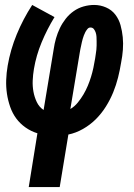

<svg xmlns="http://www.w3.org/2000/svg" viewBox="-20 -540 540 775"><path d="M96 215 131 -2Q105 -10 83 -25.5Q61 -41 45.5 -62Q30 -83 21 -109Q12 -135 8 -162Q4 -189 5 -217.5Q6 -246 11 -275Q22 -339 47.5 -401Q73 -463 110 -520L200 -471Q170 -422 148 -369Q126 -316 117 -262Q113 -238 112 -215Q111 -192 115 -170Q119 -148 128.5 -128Q138 -108 156 -96L197 -343Q200 -364 206 -385Q212 -406 221.5 -426Q231 -446 245 -464Q259 -482 277.5 -495Q296 -508 317.5 -514Q339 -520 360 -520Q385 -520 408 -510Q431 -500 445.5 -481Q460 -462 466.5 -438.5Q473 -415 475.5 -390Q478 -365 476 -339Q474 -313 469 -288Q464 -257 456.5 -227Q449 -197 437 -167.5Q425 -138 407.5 -110Q390 -82 367 -59Q344 -36 315 -19.5Q286 -3 256 3L221 215ZM264 -100Q281 -110 294 -126Q307 -142 317 -159Q327 -176 334.5 -194Q342 -212 347.5 -230Q353 -248 357 -266.5Q361 -285 364 -304Q365 -312 366.5 -321Q368 -330 369 -339Q370 -348 370 -356.5Q370 -365 370 -374Q370 -383 369.5 -391.5Q369 -400 366.5 -408Q364 -416 359 -422.5Q354 -429 345 -429Q338 -429 333 -423Q328 -417 324.5 -410.5Q321 -404 318.5 -397Q316 -390 314 -383.5Q312 -377 310.5 -370Q309 -363 307.5 -356Q306 -349 304.5 -342Q303 -335 302 -328Z"/></svg>

Font: Iosevka SS04 Extrabold Oblique
Style: Regular
Weight: 800
Italic angle: -9°
Monospace: yes
Designer: Belleve Invis
Foundry: Belleve Invis
Version: Version 19.0.0; ttfautohint (v1.8.4)